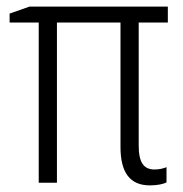

<svg xmlns="http://www.w3.org/2000/svg" viewBox="-20 -552 552 580"><path d="M447 -40C414 -40 399 -61 399 -113V-484H487V-532H69L9 -511V-484H97V0H152V-484H344V-108C344 -30 373 8 433 8C455 8 474 4 483 -1V-47C473 -43 461 -40 447 -40Z"/></svg>

Font: Noto Sans Display SemiCondensed Light
Style: Regular
Weight: 300
Width: 4
Designer: Monotype Design Team
Foundry: Monotype Imaging Inc.
Version: Version 1.900